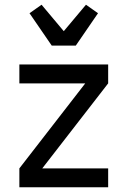

<svg xmlns="http://www.w3.org/2000/svg" viewBox="-20 -793 540 813"><path d="M62 0V-80L341 -440H62V-520H438V-440L159 -80H438V0ZM199 -600 105 -737 156 -773 250 -661 344 -773 395 -737 301 -600Z"/></svg>

Font: Iosevka Fixed Medium
Style: Regular
Weight: 500
Monospace: yes
Designer: Belleve Invis
Foundry: Belleve Invis
Version: Version 32.3.0